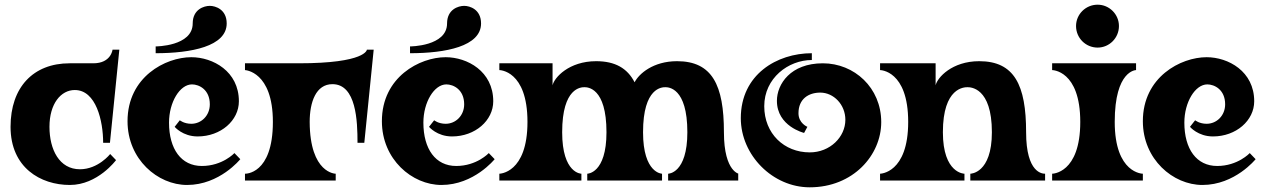

<svg xmlns="http://www.w3.org/2000/svg" viewBox="-20 -770 5391 819"><path d="M378 -500H277C122 -500 25 -398 25 -229C25 -55 153 19 278 19C397 19 475 -87 475 -87L450 -113C450 -113 399 -48 321 -48C233 -48 191 -132 191 -229C191 -328 240 -386 299 -386C390 -386 420 -254 420 -161H449L489 -558H460C460 -558 454 -500 378 -500Z M802 -670C802 -730 850 -745 875 -745C899 -745 947 -730 947 -670C947 -572 795 -543 644 -543V-572C644 -572 802 -572 802 -670ZM524 -253C524 -90 653 19 778 19C917 19 1005 -91 1005 -91L980 -117C980 -117 929 -62 841 -62C753 -62 701 -134 701 -247C701 -334 747 -410 799 -410C829 -410 875 -388 875 -325C875 -277 839 -242 796 -242C765 -242 747 -257 747 -257L725 -229C725 -229 759 -188 823 -188C922 -188 999 -256 999 -338C999 -466 888 -526 796 -526C686 -526 524 -442 524 -253Z M1545 -558C1545 -558 1542 -500 1254 -500H1025V-471C1025 -471 1144 -466 1144 -250C1144 -24 1025 -29 1025 -29V0H1412V-29C1412 -29 1302 -29 1301 -250C1301 -335 1328 -411 1398 -411C1500 -411 1505 -253 1505 -161H1534L1574 -558Z M1887 -670C1887 -730 1935 -745 1960 -745C1984 -745 2032 -730 2032 -670C2032 -572 1880 -543 1729 -543V-572C1729 -572 1887 -572 1887 -670ZM1609 -253C1609 -90 1738 19 1863 19C2002 19 2090 -91 2090 -91L2065 -117C2065 -117 2014 -62 1926 -62C1838 -62 1786 -134 1786 -247C1786 -334 1832 -410 1884 -410C1914 -410 1960 -388 1960 -325C1960 -277 1924 -242 1881 -242C1850 -242 1832 -257 1832 -257L1810 -229C1810 -229 1844 -188 1908 -188C2007 -188 2084 -256 2084 -338C2084 -466 1973 -526 1881 -526C1771 -526 1609 -442 1609 -253Z M3068 -206C3068 -407 3018 -509 2868 -509C2766 -509 2705 -455 2687 -419C2656 -479 2604 -509 2523 -509C2407 -509 2344 -439 2337 -406V-500H2110V-471C2110 -471 2230 -471 2230 -250C2230 -30 2110 -29 2110 -29V0H2460V-29C2460 -29 2378 -29 2378 -206C2378 -398 2460 -398 2473 -398C2485 -398 2567 -398 2567 -206C2567 -29 2485 -29 2485 -29V0H2804V-29C2804 -29 2723 -30 2723 -206C2723 -398 2805 -398 2818 -398C2830 -398 2912 -398 2912 -206C2912 -29 2830 -29 2830 -29V0H3129V-29C3139 -29 3068 -30 3068 -206Z M3490 -500C3352 -500 3294 -411 3294 -340C3294 -231 3410 -203 3410 -203L3424 -229C3424 -229 3386 -244 3386 -287C3386 -348 3429 -375 3479 -375C3536 -375 3586 -324 3586 -259C3586 -186 3521 -120 3434 -120C3325 -120 3240 -200 3240 -317C3240 -437 3343 -514 3443 -514V-543C3294 -543 3140 -452 3140 -266C3140 -108 3276 29 3434 29C3619 29 3739 -108 3739 -249C3739 -396 3624 -500 3490 -500Z M4438 -29C4428 -29 4357 -30 4357 -206C4357 -407 4307 -509 4157 -509C4041 -509 3978 -439 3971 -406V-500H3734V-471C3734 -471 3854 -471 3854 -250C3854 -30 3734 -29 3734 -29V0H4094V-29C4094 -29 4002 -29 4002 -206C4002 -398 4094 -398 4107 -398C4119 -398 4211 -398 4211 -206C4211 -29 4119 -29 4119 -29V0H4438Z M4753 -659C4753 -608 4712 -567 4662 -567C4611 -567 4570 -608 4570 -659C4570 -709 4611 -750 4662 -750C4712 -750 4753 -709 4753 -659ZM4735 -250C4735 -471 4826 -471 4826 -471V-500H4468V-471C4468 -471 4588 -471 4588 -250C4588 -29 4468 -29 4468 -29V0H4855V-29C4855 -29 4735 -29 4735 -250Z M4855 -253C4855 -90 4984 19 5109 19C5248 19 5336 -91 5336 -91L5311 -117C5311 -117 5260 -62 5172 -62C5084 -62 5032 -134 5032 -247C5032 -334 5078 -410 5130 -410C5160 -410 5206 -388 5206 -325C5206 -277 5170 -242 5127 -242C5096 -242 5078 -257 5078 -257L5056 -229C5056 -229 5090 -188 5154 -188C5253 -188 5330 -256 5330 -338C5330 -466 5219 -526 5127 -526C5017 -526 4855 -442 4855 -253Z"/></svg>

Font: Ouroboros
Style: Regular
Weight: 400
Designer: Ariel Martín Pérez
Foundry: Velvetyne Type Foundry
Version: Version 2.001;hotconv 1.0.109;makeotfexe 2.5.65596